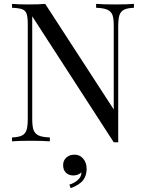

<svg xmlns="http://www.w3.org/2000/svg" viewBox="-20 -728 746 989"><path d="M588.9 -591.8V4.9H565.9L146 -644V-116.2Q146 -77.6 152.8 -58.1Q160.2 -39.1 178.7 -30.3Q197.3 -21.5 236.8 -20V0Q201.2 -2.9 138.2 -2.9Q75.2 -2.9 42 0V-20Q77.1 -21.5 93.8 -30.3Q110.4 -39.1 116.7 -58.1Q123 -77.6 123 -116.2V-602.1Q123 -639.6 117.2 -656.7Q111.3 -673.8 94.7 -680.2Q78.1 -686.5 42 -688V-708Q74.2 -705.1 127 -705.1Q179.7 -705.1 212.9 -708L565.9 -164.1V-591.8Q566.4 -630.4 559.6 -649.9Q552.7 -668.9 533.7 -677.7Q514.6 -686.5 475.1 -688V-708Q510.7 -705.1 573.7 -705.1Q636.7 -705.1 669.9 -708V-688Q634.8 -686.5 618.2 -677.7Q601.6 -668.9 595.2 -649.9Q588.9 -630.4 588.9 -591.8ZM305.2 123.5Q304.7 99.6 321.3 84Q337.9 68.4 364.3 68.8Q390.6 68.4 408.2 88.9Q426.3 109.4 426.3 143.1Q425.8 176.8 408.2 200.2Q390.6 223.6 344.2 241.2L337.4 223.1Q363.3 215.3 381.3 198.7Q399.4 182.1 399.4 160.2Q381.3 175.8 357.9 175.8Q334.5 175.8 319.8 161.6Q305.2 147.5 305.2 123.5Z"/></svg>

Font: PlayfairDisplay-Regular
Style: Regular
Weight: 400
Designer: Claus Eggers Sørensen
Foundry: Claus Eggers Sørensen
Version: Version 1.002;PS 001.002;hotconv 1.0.70;makeotf.lib2.5.58329